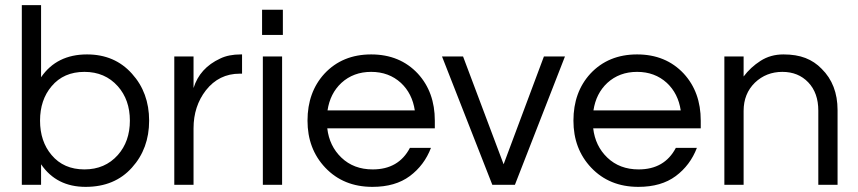

<svg xmlns="http://www.w3.org/2000/svg" viewBox="-20 -720 3343 748"><path d="M140 -419Q201 -508 319 -508Q427 -508 494 -433Q561 -359 561 -250Q561 -141 494 -67Q427 8 313.5 8Q200 8 140 -80V0H65V-700H140ZM309 -60Q389 -60 439 -116Q486 -169 486 -250Q486 -331 439 -384Q389 -440 309 -440Q228 -440 181 -384Q136 -331 136 -250Q136 -169 181 -116Q228 -60 309 -60Z M923 -508V-433H914Q833 -433 782 -368Q734 -306 734 -220V0H659V-500H734V-377Q758 -455 838 -492Q871 -508 918 -508Z M1004 -500H1079V0H1004ZM1082 -682V-584H1001V-682Z M1432 -60Q1533 -60 1577 -144H1659Q1633 -76 1576.5 -34Q1520 8 1431 8Q1318 8 1247 -67Q1178 -140 1178 -250Q1178 -361 1244 -433Q1314 -508 1426 -508Q1538 -508 1608 -433Q1674 -361 1674 -250V-220H1255Q1263 -151 1310 -106Q1358 -60 1432 -60ZM1426 -440Q1357 -440 1310 -397Q1266 -356 1256 -290H1596Q1586 -356 1542 -397Q1495 -440 1426 -440Z M2181 -500 1986 0H1898L1702 -500H1784L1942 -80L2099 -500Z M2468 -60Q2569 -60 2613 -144H2695Q2669 -76 2612.5 -34Q2556 8 2467 8Q2354 8 2283 -67Q2214 -140 2214 -250Q2214 -361 2280 -433Q2350 -508 2462 -508Q2574 -508 2644 -433Q2710 -361 2710 -250V-220H2291Q2299 -151 2346 -106Q2394 -60 2468 -60ZM2462 -440Q2393 -440 2346 -397Q2302 -356 2292 -290H2632Q2622 -356 2578 -397Q2531 -440 2462 -440Z M2877 -500V-422Q2904 -458 2943 -483Q2982 -508 3032 -508Q3082 -508 3118 -494Q3154 -480 3181 -452Q3243 -391 3243 -291V0H3168V-289Q3168 -358 3129 -399Q3090 -440 3028 -440Q2965 -440 2921 -398Q2877 -355 2877 -288V0H2802V-500Z"/></svg>

Font: Questrial
Style: Regular
Weight: 400
Designer: Joe Prince
Foundry: Joe Prince
Version: Version 1.002